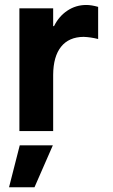

<svg xmlns="http://www.w3.org/2000/svg" viewBox="-20 -538 462 788"><path d="M59.6 -503.9H198.2V-430.7H201.7Q221.7 -471.2 256.6 -494.4Q291.5 -517.6 334 -517.6Q355.5 -517.6 382.8 -509.8V-377.9Q351.6 -385.7 323.2 -386.7Q262.7 -386.2 230.7 -346.2Q198.7 -306.2 198.2 -231V0H59.6ZM121.6 230.5H17.1L61 58.6H196.8Z"/></svg>

Font: Wanted Sans
Style: Bold
Weight: 700
Designer: Original Design by Kil Hyung-jin and Kang Hanbin, Wanted Lab, Inc; Hangeul from Source Han Sans by Jang Soo-young and Ka
Foundry: Wanted Lab, Inc.
Version: Version 1.000